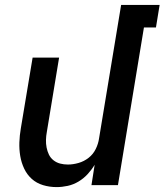

<svg xmlns="http://www.w3.org/2000/svg" viewBox="-20 -755 671 783"><path d="M211 8Q182 8 155.5 0Q129 -8 109.5 -25.5Q90 -43 78.5 -67.5Q67 -92 62.5 -119Q58 -146 59 -174.5Q60 -203 65 -232L113 -520H221L171 -217Q168 -201 167.5 -185Q167 -169 170 -153.5Q173 -138 179.5 -124.5Q186 -111 198 -101.5Q210 -92 225 -88Q240 -84 257 -84Q278 -84 300.5 -90.5Q323 -97 341.5 -111.5Q360 -126 370.5 -147.5Q381 -169 384 -191L474 -735H631L616 -643H567L461 0H353L366 -83Q354 -63 337.5 -45Q321 -27 300 -14.5Q279 -2 256 3Q233 8 211 8Z"/></svg>

Font: Iosevka SmBd Ex Obl
Style: Regular
Weight: 600
Width: 7
Italic angle: -9°
Monospace: yes
Designer: Belleve Invis
Foundry: Belleve Invis
Version: Version 32.5.0; ttfautohint (v1.8.4)